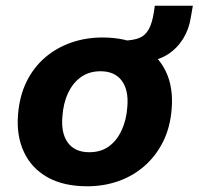

<svg xmlns="http://www.w3.org/2000/svg" viewBox="-20 -640 694 671"><path d="M285 11Q202 11 146 -20.5Q90 -52 63.5 -109Q37 -166 43 -239Q48 -304 72.5 -354Q97 -404 137 -438.5Q177 -473 228.5 -491Q280 -509 338 -509Q421 -509 477 -477.5Q533 -446 559.5 -390.5Q586 -335 580 -260Q575 -195 550 -145Q525 -95 485 -60Q445 -25 394 -7Q343 11 285 11ZM292 -108Q332 -108 360 -128Q388 -148 405 -184.5Q422 -221 425 -267Q430 -325 405.5 -358Q381 -391 331 -391Q292 -391 263.5 -371Q235 -351 218 -315Q201 -279 198 -232Q193 -174 217.5 -141Q242 -108 292 -108ZM494 -425 411 -481 413 -498Q445 -499 466 -507Q487 -515 499.5 -537Q512 -559 518 -599L521 -620H654L647 -580Q641 -539 620.5 -505.5Q600 -472 568 -451Q536 -430 494 -425Z"/></svg>

Font: Nunito Sans 9pt ExtraBold
Style: Italic
Weight: 800
Italic angle: -9°
Version: Version 3.101;gftools[0.9.27]